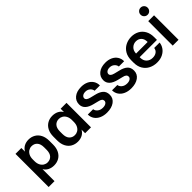

<svg xmlns="http://www.w3.org/2000/svg" viewBox="101 -1834 3055 3055"><g transform="rotate(-45 1628.0 -307.0)"><path d="M599 -327V-244Q599 -165 570 -108.5Q541 -52 490.5 -23.5Q440 5 378 5H377Q320 5 275 -17.5Q230 -40 203 -85V185H71V-561H203V-479Q230 -527 275 -551.5Q320 -576 377 -576H378Q440 -576 490.5 -547Q541 -518 570 -462Q599 -406 599 -327ZM338 -467H337Q302 -467 271.5 -448.5Q241 -430 222 -393.5Q203 -357 203 -306V-265Q203 -213 222 -176.5Q241 -140 271.5 -121.5Q302 -103 337 -103H338Q396 -103 431.5 -142Q467 -181 467 -257V-312Q467 -389 431.5 -428Q396 -467 338 -467Z M1219 -561V-10H1087V-91Q1061 -43 1015.5 -19Q970 5 913 5H912Q850 5 799.5 -23.5Q749 -52 720 -108.5Q691 -165 691 -244V-327Q691 -406 720 -462Q749 -518 799.5 -547Q850 -576 912 -576H913Q970 -576 1015.5 -553.5Q1061 -531 1087 -486V-561ZM1087 -265V-306Q1087 -357 1068 -393.5Q1049 -430 1018.5 -448.5Q988 -467 953 -467H952Q894 -467 858.5 -428Q823 -389 823 -312V-257Q823 -181 858.5 -142Q894 -103 952 -103H953Q988 -103 1018.5 -121.5Q1049 -140 1068 -176.5Q1087 -213 1087 -265Z M1327 -190H1447Q1451 -153 1486 -124.5Q1521 -96 1575 -96H1576Q1619 -96 1644.5 -113.5Q1670 -131 1670 -157Q1670 -181 1652.5 -196.5Q1635 -212 1593 -221L1513 -241Q1342 -282 1342 -401Q1342 -480 1402 -528.5Q1462 -577 1563 -577H1564Q1631 -577 1682.5 -552.5Q1734 -528 1762.5 -483.5Q1791 -439 1791 -381H1672Q1668 -418 1636 -446.5Q1604 -475 1557 -475H1556Q1516 -475 1492.5 -457Q1469 -439 1469 -413Q1469 -391 1488 -376Q1507 -361 1547 -351L1628 -331Q1709 -313 1753.5 -274.5Q1798 -236 1798 -165Q1798 -86 1734.5 -40Q1671 6 1568 6H1567Q1497 6 1442.5 -18.5Q1388 -43 1357.5 -87.5Q1327 -132 1327 -190Z M1872 -190H1992Q1996 -153 2031 -124.5Q2066 -96 2120 -96H2121Q2164 -96 2189.5 -113.5Q2215 -131 2215 -157Q2215 -181 2197.5 -196.5Q2180 -212 2138 -221L2058 -241Q1887 -282 1887 -401Q1887 -480 1947 -528.5Q2007 -577 2108 -577H2109Q2176 -577 2227.5 -552.5Q2279 -528 2307.5 -483.5Q2336 -439 2336 -381H2217Q2213 -418 2181 -446.5Q2149 -475 2102 -475H2101Q2061 -475 2037.5 -457Q2014 -439 2014 -413Q2014 -391 2033 -376Q2052 -361 2092 -351L2173 -331Q2254 -313 2298.5 -274.5Q2343 -236 2343 -165Q2343 -86 2279.5 -40Q2216 6 2113 6H2112Q2042 6 1987.5 -18.5Q1933 -43 1902.5 -87.5Q1872 -132 1872 -190Z M2945 -313V-252H2556V-242Q2556 -173 2596 -135Q2636 -97 2697 -97H2698Q2750 -97 2784 -122Q2818 -147 2823 -192H2945Q2940 -140 2909 -94.5Q2878 -49 2823.5 -21.5Q2769 6 2697 6H2695Q2620 6 2558.5 -25Q2497 -56 2461.5 -115.5Q2426 -175 2426 -258V-312Q2426 -395 2462 -455Q2498 -515 2559 -546Q2620 -577 2692 -577H2693Q2762 -577 2819.5 -547Q2877 -517 2911 -457.5Q2945 -398 2945 -313ZM2556 -333H2817Q2817 -402 2782 -437.5Q2747 -473 2692 -473H2691Q2637 -473 2597.5 -435.5Q2558 -398 2556 -333Z M3044 -719Q3044 -753 3067.5 -776Q3091 -799 3124 -799Q3157 -799 3180 -776Q3203 -753 3203 -719Q3203 -686 3180 -662.5Q3157 -639 3124 -639Q3091 -639 3067.5 -662Q3044 -685 3044 -719ZM3058 -561H3189V-10H3058Z"/></g></svg>

Font: 카카오 큰글씨 ExtraBold
Style: Regular
Weight: 800
Designer: Park Young-rak; Lee Sang-min; Kim Jung-jin; Min Bon; Park Min-gyu;
Foundry: Kakao Corporation
Version: Version 2.003